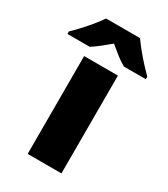

<svg xmlns="http://www.w3.org/2000/svg" viewBox="-247 -853 821 940"><g transform="rotate(30 163.5 -383.0)"><path d="M258 0H67V-553H258ZM260 -766Q276 -743 298.5 -715.5Q321 -688 344.5 -662.5Q368 -637 385 -620V-606H261Q235 -621 212 -639Q189 -657 163 -679Q137 -657 115.5 -640Q94 -623 68 -606H-58V-620Q-39 -638 -15.5 -663.5Q8 -689 30.5 -716Q53 -743 68 -766Z"/></g></svg>

Font: Noto Sans Syriac Eastern Black
Style: Regular
Weight: 900
Designer: Patrick Giasson and the Monotype Design Team
Foundry: Monotype Imaging Inc.
Version: Version 3.001; ttfautohint (v1.8.4.7-5d5b)